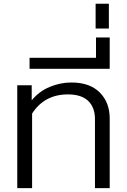

<svg xmlns="http://www.w3.org/2000/svg" viewBox="-20 -979 661 999"><path d="M69.8 0V-535.2H145V-457Q184.1 -504.4 239.3 -527.1Q294.4 -549.8 351.1 -549.8Q447.3 -549.8 499 -497.8Q550.8 -445.8 550.8 -362.8V0H474.1V-358.9Q474.1 -419.9 439 -453.9Q403.8 -487.8 333 -487.8Q211.4 -487.8 147 -388.2V0Z M133.8 -621.1V-678.2H479.5V-784.2H550.8V-621.1Z M477.5 -830.6V-959.5H546.4V-830.6Z"/></svg>

Font: Prompt Light
Style: Regular
Weight: 300
Designer: Katatrad Team
Foundry: CadsonDemak
Version: Version 1.000;PS 001.000;hotconv 1.0.88;makeotf.lib2.5.64775